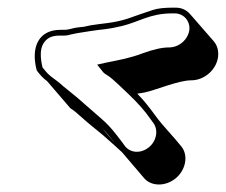

<svg xmlns="http://www.w3.org/2000/svg" viewBox="-20 -472 591 502"><path d="M550 -322C552 -338 549 -352 539 -364L478 -434C468 -446 455 -452 439 -452H432C409 -452 392 -450 380 -446C361 -440 333 -430 316 -424C277 -411 247 -411 218 -406L199 -402C193 -401 186 -401 181 -400C173 -399 158 -394 150 -394H138C81 -394 60 -349 76 -288C83 -278 94 -266 103 -260L164 -189C172 -184 182 -176 195 -164C208 -152 227 -137 250 -118C272 -99 288 -84 299 -74L357 -6C375 15 411 16 437 -4C464 -24 474 -63 455 -88C433 -116 407 -141 386 -170C372 -189 357 -209 339 -227C344 -228 350 -229 357 -230C387 -236 446 -262 480 -262C514 -262 545 -289 550 -322ZM282 -96 247 -137C259 -125 270 -111 282 -96ZM475 -393C471 -368 448 -348 422 -348C402 -348 379 -342 354 -333C320 -320 291 -315 261 -309L234 -303L250 -283C253 -279 259 -277 268 -270C276 -264 292 -249 316 -226C340 -203 359 -182 374 -160L382 -149C395 -129 388 -101 368 -86C346 -69 319 -73 306 -91L298 -102C258 -155 256 -151 200 -201C178 -221 159 -235 146 -246C120 -270 112 -268 91 -296C81 -339 89 -359 105 -371C112 -376 122 -379 136 -379H148C154 -379 159 -380 166 -382C178 -385 186 -386 199 -388L218 -391C249 -396 257 -394 299 -404C344 -415 372 -437 430 -437H437C460 -437 478 -417 475 -393Z"/></svg>

Font: AppleStorm
Style: ShdXbdIta
Weight: 800
Foundry: Cannot Into Space Fonts
Version: Version 1.01